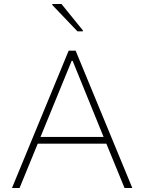

<svg xmlns="http://www.w3.org/2000/svg" viewBox="-20 -942 723 962"><path d="M40 0 324 -688H359L643 0H604L513 -222H169L78 0ZM183 -256H499L344 -637H339ZM368 -785 242 -917V-922H288L395 -790V-785Z"/></svg>

Font: Saira Thin Thin
Style: Regular
Weight: 250
Version: Version 1.101